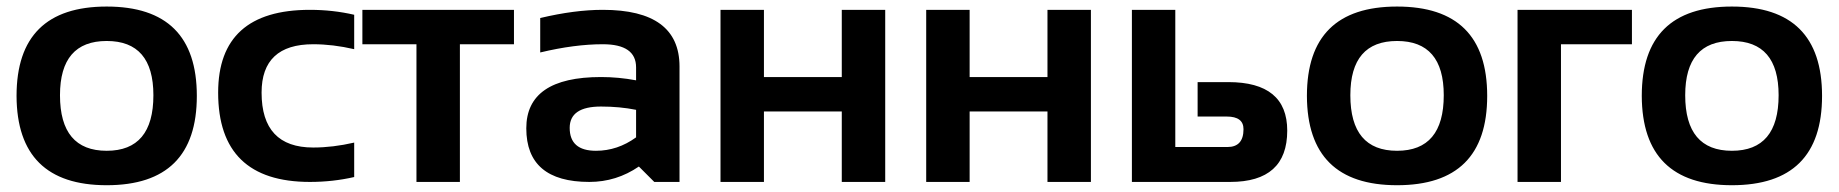

<svg xmlns="http://www.w3.org/2000/svg" viewBox="-20 -542 5478 572"><path d="M29.3 -256.3Q29.3 -522.5 297.9 -522.5Q566.4 -522.5 566.4 -256.3Q566.4 9.8 297.9 9.8Q30.3 9.8 29.3 -256.3ZM297.9 -92.8Q437 -92.8 437 -258.3Q437 -419.9 297.9 -419.9Q158.7 -419.9 158.7 -258.3Q158.7 -92.8 297.9 -92.8Z M1035.2 -14.6Q971.7 0 903.3 0Q629.9 0 629.9 -266.1Q629.9 -512.7 903.3 -512.7Q971.7 -512.7 1035.2 -498V-395.5Q971.7 -410.2 913.1 -410.2Q759.3 -410.2 759.3 -266.1Q759.3 -102.5 913.1 -102.5Q971.7 -102.5 1035.2 -117.2Z M1511.2 -512.7V-410.2H1350.1V0H1220.7V-410.2H1059.6V-512.7Z M1547.9 -159.7Q1547.9 -312.5 1770.5 -312.5Q1822.8 -312.5 1875 -302.7V-341.3Q1875 -410.2 1775.9 -410.2Q1691.9 -410.2 1589.4 -385.7V-488.3Q1691.9 -512.7 1775.9 -512.7Q2004.4 -512.7 2004.4 -343.8V0H1929.2L1883.3 -45.9Q1816.4 0 1735.8 0Q1547.9 0 1547.9 -159.7ZM1770.5 -224.6Q1677.2 -224.6 1677.2 -161.1Q1677.2 -92.8 1755.4 -92.8Q1819.8 -92.8 1875 -132.8V-214.8Q1826.2 -224.6 1770.5 -224.6Z M2126.5 0V-512.7H2255.9V-312.5H2487.8V-512.7H2617.2V0H2487.8V-210H2255.9V0Z M2739.3 0V-512.7H2868.7V-312.5H3100.6V-512.7H3230V0H3100.6V-210H2868.7V0Z M3481.4 -512.7V-104H3636.7Q3684.6 -104 3684.6 -157.2Q3684.6 -194.8 3634.8 -194.8H3547.9V-297.4H3639.2Q3814.9 -297.4 3814.9 -152.8Q3814.9 0 3645 0H3352.1V-512.7Z M3873.5 -256.3Q3873.5 -522.5 4142.1 -522.5Q4410.6 -522.5 4410.6 -256.3Q4410.6 9.8 4142.1 9.8Q3874.5 9.8 3873.5 -256.3ZM4142.1 -92.8Q4281.2 -92.8 4281.2 -258.3Q4281.2 -419.9 4142.1 -419.9Q4002.9 -419.9 4002.9 -258.3Q4002.9 -92.8 4142.1 -92.8Z M4501 0V-512.7H4841.8V-410.2H4630.4V0Z M4871.1 -256.3Q4871.1 -522.5 5139.6 -522.5Q5408.2 -522.5 5408.2 -256.3Q5408.2 9.8 5139.6 9.8Q4872.1 9.8 4871.1 -256.3ZM5139.6 -92.8Q5278.8 -92.8 5278.8 -258.3Q5278.8 -419.9 5139.6 -419.9Q5000.5 -419.9 5000.5 -258.3Q5000.5 -92.8 5139.6 -92.8Z"/></svg>

Font: Voltera
Style: Bold
Weight: 700
Designer: Bernd Montag
Version: Version 1.301